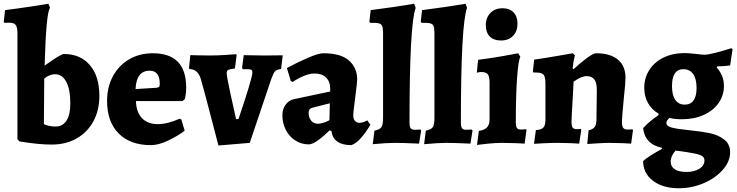

<svg xmlns="http://www.w3.org/2000/svg" viewBox="-34 -762 3930 1024"><path d="M69 -8 59 -20V-584Q59 -617 49.5 -629Q40 -641 15 -641L-10 -640L-14 -646L-7 -708Q57 -716 129.5 -727Q202 -738 224 -742L233 -720Q212 -697 204 -412Q290 -474 307 -474Q395 -474 445.5 -414.5Q496 -355 496 -251Q496 -174 464 -115Q432 -56 374.5 -23.5Q317 9 242 9Q204 9 165.5 5Q127 1 101.5 -3Q76 -7 69 -8ZM341 -211Q341 -285 319.5 -325.5Q298 -366 260 -366Q244 -366 228.5 -359.5Q213 -353 202 -343L200 -100Q207 -96 225 -91.5Q243 -87 261 -87Q300 -87 320.5 -118.5Q341 -150 341 -211Z M537 -224Q537 -297 568 -355Q599 -413 654.5 -445.5Q710 -478 781 -478Q959 -478 959 -295Q959 -264 952 -234L940 -223H691Q693 -163 723.5 -131.5Q754 -100 807 -100Q860 -100 924 -129L933 -125L951 -65Q913 -36 862 -12Q811 12 771 12Q660 12 598.5 -50.5Q537 -113 537 -224ZM802 -294Q812 -296 815 -299.5Q818 -303 818 -315Q818 -385 764 -385Q693 -385 689 -287Z M1036 -344Q1020 -393 976 -394L974 -399L981 -468Q992 -468 1021.5 -467Q1051 -466 1082 -466Q1125 -466 1169 -469Q1213 -472 1226 -473L1228 -468L1219 -397Q1190 -393 1182.5 -389Q1175 -385 1175 -371Q1175 -355 1196 -258Q1217 -161 1225 -127H1238Q1312 -346 1312 -375Q1312 -386 1306.5 -389.5Q1301 -393 1284 -393H1261L1257 -400L1266 -468Q1277 -468 1309.5 -467Q1342 -466 1378 -466L1474 -467L1465 -394Q1442 -391 1433.5 -382.5Q1425 -374 1414 -344L1298 0L1131 14Q1119 -32 1084 -166Q1049 -300 1036 -344Z M1734 -63 1724 -67Q1693 -36 1662.5 -14Q1632 8 1613 8Q1574 8 1541.5 -12.5Q1509 -33 1490.5 -69Q1472 -105 1472 -148Q1472 -180 1489 -203.5Q1506 -227 1533 -233L1727 -274V-288Q1727 -327 1705 -348.5Q1683 -370 1643 -370Q1617 -370 1585 -356.5Q1553 -343 1527 -325L1517 -330L1496 -399Q1551 -429 1608 -453.5Q1665 -478 1690 -478Q1784 -478 1827.5 -439Q1871 -400 1871 -338Q1871 -324 1861 -246Q1860 -234 1855 -197Q1850 -160 1850 -145Q1850 -128 1859 -117.5Q1868 -107 1883 -107Q1902 -107 1925 -120L1941 -97Q1921 -60 1892 -27Q1863 6 1839 12Q1792 12 1765 -7Q1738 -26 1734 -63ZM1723 -121 1725 -211 1634 -188Q1622 -185 1617 -178.5Q1612 -172 1612 -160Q1612 -135 1625.5 -118.5Q1639 -102 1661 -102Q1674 -102 1691.5 -107.5Q1709 -113 1723 -121Z M1963 -65Q1992 -71 2000.5 -84.5Q2009 -98 2009 -134V-584Q2009 -611 2004.5 -622.5Q2000 -634 1986.5 -637.5Q1973 -641 1941 -640L1936 -646L1943 -708Q2076 -725 2175 -742L2183 -720Q2150 -633 2150 -109Q2150 -87 2156 -78.5Q2162 -70 2176 -70L2209 -71L2212 -65L2201 4Q2115 0 2073 0Q2028 0 1954 7Z M2237 -65Q2266 -71 2274.5 -84.5Q2283 -98 2283 -134V-584Q2283 -611 2278.5 -622.5Q2274 -634 2260.5 -637.5Q2247 -641 2215 -640L2210 -646L2217 -708Q2350 -725 2449 -742L2457 -720Q2424 -633 2424 -109Q2424 -87 2430 -78.5Q2436 -70 2450 -70L2483 -71L2486 -65L2475 4Q2389 0 2347 0Q2302 0 2228 7Z M2520 -64Q2549 -68 2563 -82.5Q2577 -97 2577 -125V-321Q2577 -354 2567.5 -366Q2558 -378 2532 -378Q2525 -378 2518 -376.5Q2511 -375 2509 -374L2516 -443Q2581 -451 2646 -462.5Q2711 -474 2730 -478L2741 -459Q2730 -437 2723.5 -343.5Q2717 -250 2717 -109Q2717 -88 2723 -79.5Q2729 -71 2745 -71Q2753 -71 2761 -72Q2769 -73 2772 -73L2774 -69L2764 4Q2751 3 2715.5 1.5Q2680 0 2642 0Q2609 0 2566 4.5Q2523 9 2510 11ZM2557 -627Q2557 -668 2581.5 -693Q2606 -718 2646 -718Q2684 -718 2705 -696Q2726 -674 2726 -636Q2726 -595 2702 -570.5Q2678 -546 2638 -546Q2599 -546 2578 -567.5Q2557 -589 2557 -627Z M3147 -119 3149 -277Q3150 -319 3136.5 -337.5Q3123 -356 3094 -356Q3066 -356 3025 -326L3022 -264Q3014 -134 3014 -112Q3014 -90 3020 -81.5Q3026 -73 3042 -73L3064 -74L3066 -69L3055 4Q3043 3 3010 1.5Q2977 0 2943 0Q2907 0 2866.5 2Q2826 4 2814 5L2824 -68Q2853 -70 2864 -82Q2875 -94 2875 -122V-316Q2875 -351 2865.5 -363Q2856 -375 2827 -375H2812L2808 -381L2815 -444Q2878 -453 2940.5 -464Q3003 -475 3021 -478L3032 -467Q3030 -461 3026 -439.5Q3022 -418 3020 -397L3025 -393Q3058 -424 3094 -451Q3130 -478 3145 -478Q3221 -478 3261.5 -444Q3302 -410 3302 -348Q3302 -320 3293 -237Q3283 -137 3283 -113Q3283 -90 3289.5 -80.5Q3296 -71 3312 -71L3340 -72L3342 -68L3332 4Q3319 3 3284.5 1.5Q3250 0 3215 0Q3191 0 3151 2.5Q3111 5 3098 6L3105 -67Q3127 -72 3136.5 -83.5Q3146 -95 3147 -119Z M3792 -408 3788 -402Q3827 -360 3827 -304Q3827 -253 3798.5 -212.5Q3770 -172 3719 -149Q3668 -126 3603 -126Q3564 -126 3536 -133Q3520 -118 3520 -107Q3520 -89 3549 -81.5Q3578 -74 3638 -68Q3707 -61 3751 -52Q3795 -43 3827.5 -18.5Q3860 6 3860 50Q3860 99 3821 143.5Q3782 188 3719 215Q3656 242 3586 242Q3501 242 3448.5 202Q3396 162 3396 97Q3420 74 3496 32V26Q3451 17 3425.5 -10Q3400 -37 3396 -79Q3429 -115 3478 -148V-156Q3442 -177 3422 -212.5Q3402 -248 3402 -293Q3402 -347 3429.5 -389.5Q3457 -432 3506 -455.5Q3555 -479 3619 -479Q3636 -479 3681 -474Q3711 -470 3724 -470Q3745 -471 3784 -481Q3823 -491 3867 -505L3873 -500L3860 -413Q3822 -408 3792 -408ZM3681 -293Q3681 -342 3662.5 -367.5Q3644 -393 3611 -393Q3550 -393 3550 -303Q3550 -255 3567.5 -229.5Q3585 -204 3618 -204Q3649 -204 3665 -226.5Q3681 -249 3681 -293ZM3543 100Q3543 126 3564.5 140.5Q3586 155 3626 155Q3669 155 3696 138Q3723 121 3723 94Q3723 79 3712 71Q3701 63 3670 56.5Q3639 50 3569 41Q3543 70 3543 100Z"/></svg>

Font: Alegreya ExtraBold
Style: Regular
Weight: 800
Designer: Juan Pablo del Peral
Foundry: Huerta Tipografica
Version: Version 2.007; ttfautohint (v1.6)